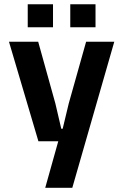

<svg xmlns="http://www.w3.org/2000/svg" viewBox="-20 -700 591 920"><path d="M259.2 -23.2H164L23 -500H163L245.4 -203.8L273.6 -83.1H280.3L309.3 -203.8L392.6 -500H527.6L326.4 200H196.7ZM112.9 -679.7H234V-569.4H112.9ZM316.7 -679.7H437.7V-569.4H316.7Z"/></svg>

Font: TASA Orbiter VF Text
Style: Regular
Weight: 400
Designer: Weizhong Zhang
Foundry: 本地遙控
Version: Version 1.001;Glyphs 3.2 (3192)